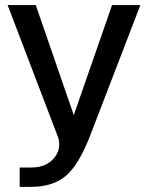

<svg xmlns="http://www.w3.org/2000/svg" viewBox="-20 -536 580 752"><path d="M57.1 195.8V120.1H103Q152.3 120.1 182.1 93Q211.9 65.9 211.9 28.8Q211.9 12.7 206.1 -2L9.8 -516.1H120.1L269 -85L418.9 -516.1H529.8L332 -2Q288.1 110.4 237.5 153.1Q187 195.8 102.1 195.8Z"/></svg>

Font: Creato Display Medium
Style: Regular
Weight: 500
Version: Version 1.000